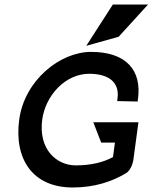

<svg xmlns="http://www.w3.org/2000/svg" viewBox="-20 -820 676 851"><path d="M505.8 -657 636.2 -800H480.2L362.4 -617ZM393.6 -278 428.4 -188H489.4L480.8 -124C439.7 -101 383.8 -87 315.8 -87C230.8 -87 149.4 -158 167.2 -290C181.4 -395 267.7 -493 375.7 -493C460.7 -493 510.6 -456 500.9 -384L499.3 -372L590 -370L591.6 -382C608.6 -507 540.8 -590 383.8 -590C245.8 -590 88.7 -464 65.2 -290C41.6 -115 124.5 11 302.5 11C398.5 11 476 -15 538 -52C564.1 -67 570.9 -110 570.9 -110L571 -111L593.6 -278Z"/></svg>

Font: Charger
Style: ExBdIt
Weight: 400
Designer: Jasper
Foundry: Cannot Into Space Fonts
Version: Version 0.99